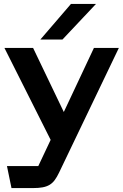

<svg xmlns="http://www.w3.org/2000/svg" viewBox="-20 -744 628 978"><path d="M38.5 214 15.5 102H175Q175 102 175 102Q175 102 175 102L238 -31.5L2.5 -500H148.5L305 -173.5L458.5 -500H585.5L281 135Q270 158 258.8 173.2Q247.5 188.5 232.5 197.5Q217.5 206.5 197.2 210.2Q177 214 149 214ZM185.5 -542.5 341.5 -724H469L298 -542.5Z"/></svg>

Font: Science Gothic
Style: Regular
Weight: 400
Designer: Thomas Phinney, Vassil Kateliev, Brandon Buerkle
Foundry: Font Detective LLC
Version: Version 1.018